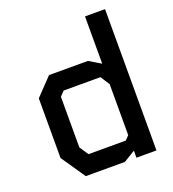

<svg xmlns="http://www.w3.org/2000/svg" viewBox="-138 -867 876 973"><g transform="rotate(-20 300.0 -381.0)"><path d="M431 -762H539V0H431V-38L369 0H158L69 -130V-452L158 -545H368L431 -507ZM177 -148 209 -100H410L431 -122V-397L399 -446H201L177 -421Z"/></g></svg>

Font: Kode Mono SemiBold
Style: Regular
Weight: 600
Monospace: yes
Designer: Isa Ozler
Foundry: Kadena LLC
Version: Version 1.206;gftools[0.9.28]